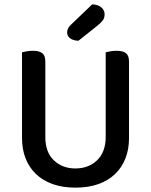

<svg xmlns="http://www.w3.org/2000/svg" viewBox="-20 -847 693 881"><path d="M572 -213Q572 -162 555.5 -120Q539 -78 507.5 -48Q476 -18 430.5 -2Q385 14 326 14Q268 14 222.5 -2Q177 -18 145.5 -48Q114 -78 97.5 -120Q81 -162 81 -213V-607Q88 -609 102 -611.5Q116 -614 131 -614Q160 -614 174 -603Q188 -592 188 -564V-219Q188 -148 227.5 -111Q267 -74 326 -74Q356 -74 381 -83.5Q406 -93 425 -111Q444 -129 454.5 -156Q465 -183 465 -219V-607Q472 -609 486 -611.5Q500 -614 515 -614Q544 -614 558 -603Q572 -592 572 -564ZM403 -827Q430 -826 445 -813Q460 -800 460 -782Q460 -766 453 -755.5Q446 -745 429 -731L340 -660Q315 -661 301.5 -671.5Q288 -682 288 -698Q288 -717 305 -733Z"/></svg>

Font: Baloo Bhai 2 Medium
Style: Regular
Weight: 500
Designer: Supriya Tembe, Noopur Datye and Ek Type
Foundry: Ek Type
Version: Version 1.640;PS 1.000;hotconv 16.6.51;makeotf.lib2.5.65220;